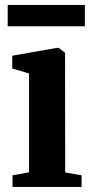

<svg xmlns="http://www.w3.org/2000/svg" viewBox="-20 -740 360 760"><path d="M29.5 0V-46L95 -58V-449L28.5 -469V-519.5L205 -550.5H212.5L237.5 -531L238 -57.5L303 -46V0ZM316 -720.5V-636H10.5V-720.5Z"/></svg>

Font: Merriweather 60pt
Style: Bold
Weight: 700
Version: Version 2.100